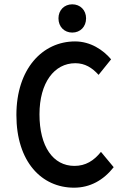

<svg xmlns="http://www.w3.org/2000/svg" viewBox="-20 -858 595 890"><path d="M56 -325C56 -108 173 12 323 12C397 12 459 -22 507 -83L448 -154C415 -113 377 -89 325 -89C226 -89 163 -179 163 -328C163 -475 232 -565 329 -565C374 -565 407 -544 437 -511L495 -583C458 -627 399 -666 328 -666C177 -666 56 -539 56 -325ZM315 -707C352 -707 379 -734 379 -773C379 -811 352 -838 315 -838C278 -838 251 -811 251 -773C251 -734 278 -707 315 -707Z"/></svg>

Font: Falling Sky
Style: Condensed
Weight: 400
Designer: Paul D. Hunt
Foundry: Adobe Systems Incorporated
Version: Version 1.02